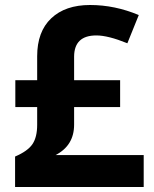

<svg xmlns="http://www.w3.org/2000/svg" viewBox="-20 -744 611 764"><path d="M532.2 -684.1 486.8 -571.8Q410.2 -603 363.3 -603Q275.4 -603 274.9 -519V-424.8H458V-317.9H274.9V-248Q274.9 -165 201.2 -127H551.8V0H40V-121.1Q90.3 -142.6 109.1 -170.4Q127.9 -198.2 127.9 -247.1V-317.9H41V-424.8H127.9V-520Q127.9 -618.2 183.8 -671.1Q239.7 -724.1 338.4 -724.1Q437 -724.1 532.2 -684.1Z"/></svg>

Font: OpenSans-Bold
Style: Bold
Weight: 700
Foundry: Ascender Corporation
Version: Version 1.10